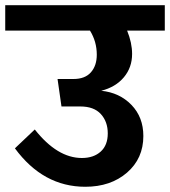

<svg xmlns="http://www.w3.org/2000/svg" viewBox="-40 -712 650 734"><path d="M590 -692V-595H446Q465 -548 465 -506Q465 -454 433.5 -416.5Q402 -379 347 -365Q417 -358 462.5 -311Q508 -264 508 -192Q508 -106 445.5 -52Q383 2 286 2Q125 2 17 -145L93 -217Q179 -108 273 -108Q318 -108 345 -132.5Q372 -157 372 -202Q372 -247 345.5 -276Q319 -305 267 -305H195L180 -410H241Q285 -410 307.5 -435.5Q330 -461 330 -503Q330 -553 304 -595H-20V-692Z"/></svg>

Font: FiraGO SemiBold
Style: Regular
Weight: 600
Designer: bBox Type
Foundry: bBox Type GmbH
Version: Version 1.001;PS 001.001;hotconv 1.0.88;makeotf.lib2.5.64775